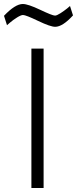

<svg xmlns="http://www.w3.org/2000/svg" viewBox="-68 -940 385 960"><path d="M89 0V-697H150V0ZM282 -910 297 -863Q245 -806 208 -806Q184 -806 122.5 -835.5Q61 -865 47 -865Q37 -865 17 -852.5Q-3 -840 -18 -827L-33 -814L-48 -861Q8 -920 46 -920Q72 -920 133 -891Q194 -862 207 -862Q216 -862 234.5 -874Q253 -886 268 -898Z"/></svg>

Font: TitilliumText22L Lt
Style: Thin
Weight: 300
Designer: Campivisivi
Foundry: Campivisivi
Version: 1.000